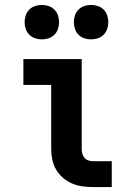

<svg xmlns="http://www.w3.org/2000/svg" viewBox="-20 -760 540 780"><path d="M358 0Q337 0 315 -3Q293 -6 273 -14.5Q253 -23 236 -37.5Q219 -52 208 -71Q197 -90 192.5 -111.5Q188 -133 188 -155V-415H75V-520H312V-155Q312 -145 314.5 -135.5Q317 -126 323.5 -118.5Q330 -111 339.5 -108Q349 -105 358 -105H434V0ZM350 -600Q336 -600 322.5 -604.5Q309 -609 299 -619Q289 -629 284.5 -642.5Q280 -656 280 -670Q280 -684 284.5 -697.5Q289 -711 299 -721Q309 -731 322.5 -735.5Q336 -740 350 -740Q364 -740 377.5 -735.5Q391 -731 401 -721Q411 -711 415.5 -697.5Q420 -684 420 -670Q420 -656 415.5 -642.5Q411 -629 401 -619Q391 -609 377.5 -604.5Q364 -600 350 -600ZM150 -600Q136 -600 122.5 -604.5Q109 -609 99 -619Q89 -629 84.5 -642.5Q80 -656 80 -670Q80 -684 84.5 -697.5Q89 -711 99 -721Q109 -731 122.5 -735.5Q136 -740 150 -740Q164 -740 177.5 -735.5Q191 -731 201 -721Q211 -711 215.5 -697.5Q220 -684 220 -670Q220 -656 215.5 -642.5Q211 -629 201 -619Q191 -609 177.5 -604.5Q164 -600 150 -600Z"/></svg>

Font: Iosevka Curly Extrabold
Style: Regular
Weight: 800
Monospace: yes
Designer: Belleve Invis
Foundry: Belleve Invis
Version: Version 22.1.2; ttfautohint (v1.8.4)